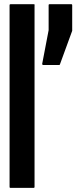

<svg xmlns="http://www.w3.org/2000/svg" viewBox="-20 -911 370 931"><path d="M330.1 -886.7Q330.1 -845.7 330.1 -763.7Q330.1 -763.7 330.1 -762.7Q330.1 -762.7 330.1 -761.7Q310.5 -708 270.5 -598.6Q270.5 -597.7 269.5 -596.7Q268.6 -595.7 266.6 -595.7Q241.2 -595.7 188.5 -595.7Q188.5 -595.7 187.5 -596.7Q186.5 -597.7 185.5 -597.7Q185.5 -598.6 184.6 -599.6Q184.6 -601.6 184.6 -601.6Q195.3 -656.2 215.8 -764.6Q215.8 -805.7 215.8 -886.7Q215.8 -888.7 216.8 -889.6Q218.8 -890.6 219.7 -890.6Q254.9 -890.6 326.2 -890.6Q327.1 -890.6 329.1 -889.6Q330.1 -888.7 330.1 -886.7ZM147.5 -885.7Q147.5 -592.8 147.5 -4.9Q147.5 -2.9 146.5 -1Q145.5 0 142.6 0Q105.5 0 31.2 0Q28.3 0 27.3 -1Q26.4 -2.9 26.4 -4.9Q26.4 -115.2 26.4 -335.9Q26.4 -519.5 26.4 -885.7Q26.4 -888.7 27.3 -889.6Q28.3 -890.6 31.2 -890.6Q68.4 -890.6 142.6 -890.6Q145.5 -890.6 146.5 -889.6Q148.4 -888.7 148.4 -886.7Q148.4 -886.7 147.5 -885.7Z"/></svg>

Font: Typeface
Style: Regular
Weight: 400
Version: Version 1.0